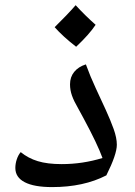

<svg xmlns="http://www.w3.org/2000/svg" viewBox="-20 -722 527 751"><path d="M354 -625Q329.1 -587.4 277.8 -539.1Q225.6 -579.6 193.8 -615.7Q243.7 -664.6 275.9 -701.7Q314.5 -659.7 354 -625ZM184.1 9.8Q113.3 9.8 76.7 -9.3Q40 -28.3 40 -64.9Q40 -82 45.7 -98.9Q51.3 -115.7 61 -127Q90.3 -103 127.9 -91.6Q165.5 -80.1 221.2 -80.1Q303.2 -80.1 380.9 -104Q361.3 -158.2 307.1 -258.8L286.1 -297.4Q269 -326.7 261.5 -348.1Q253.9 -369.6 253.9 -392.1Q253.9 -420.9 270.3 -440.9Q286.6 -460.9 315.9 -470.2Q333.5 -421.9 354.5 -377Q375.5 -332 393.8 -292Q412.1 -252 424.6 -217.3Q437 -182.6 437 -155.8Q437 -118.2 396 -36.1Q307.1 9.8 184.1 9.8Z"/></svg>

Font: Droid Persian Naskh
Style: Regular
Weight: 400
Designer: Pascal Zoghbi
Foundry: Ascender Corporation
Version: Version 1.00